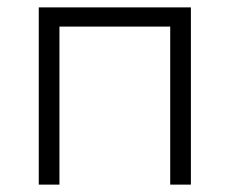

<svg xmlns="http://www.w3.org/2000/svg" viewBox="-20 -500 622 520"><path d="M85 0V-480H497V0H441V-428H141V0Z"/></svg>

Font: Geologica Roman Thin
Style: Regular
Weight: 250
Designer: Sindre Bremnes, Frode Helland
Foundry: Monokrom Skriftforlag AS
Version: Version 1.010;gftools[0.9.28]